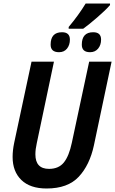

<svg xmlns="http://www.w3.org/2000/svg" viewBox="-20 -1066 657 1096"><path d="M455 -902Q487 -925 535.5 -967Q584 -1009 608 -1037V-1046H469Q429 -980 372 -912V-902ZM557 -840Q557 -882 512 -882Q447 -882 447 -811Q447 -768 494 -768Q523 -768 540 -788.5Q557 -809 557 -840ZM379 -840Q379 -882 334 -882Q269 -882 269 -811Q269 -768 317 -768Q346 -768 362.5 -788.5Q379 -809 379 -840ZM516 -236 617 -714H489L390 -251Q374 -175 344.5 -138.5Q315 -102 260 -102Q182 -102 182 -185Q182 -214 190 -249L288 -714H160L61 -251Q52 -208 52 -170Q52 -87 102 -38.5Q152 10 246 10Q367 10 429.5 -57Q492 -124 516 -236Z"/></svg>

Font: Noto Sans UI SemiCondensed
Style: Bold Italic
Weight: 700
Width: 4
Designer: Monotype Design Team
Foundry: Monotype Imaging Inc.
Version: 1.001